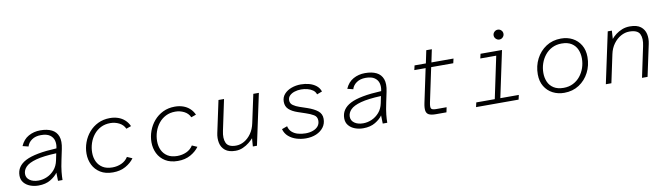

<svg xmlns="http://www.w3.org/2000/svg" viewBox="-37 -1262 6393 1840"><g transform="rotate(-10 3160.0 -341.5)"><path d="M227 12Q185 12 147.5 -2Q110 -16 86.5 -44Q63 -72 63 -113Q63 -204 155 -251.5Q247 -299 457 -309L458 -314Q466 -351 457.5 -384Q449 -417 419 -438.5Q389 -460 332 -460Q279 -460 243.5 -435.5Q208 -411 197 -373L141 -387Q168 -449 219.5 -477.5Q271 -506 334 -506Q401 -506 445 -484Q489 -462 506 -415.5Q523 -369 507 -294L486 -194Q471 -124 466.5 -78.5Q462 -33 462 0H418L416 -80Q393 -46 345 -17Q297 12 227 12ZM235 -35Q278 -35 319 -53Q360 -71 391 -106.5Q422 -142 433 -195L447 -263Q322 -258 250 -238.5Q178 -219 148 -188Q118 -157 118 -119Q118 -81 150.5 -58Q183 -35 235 -35Z M952 12Q879 12 830 -18.5Q781 -49 756.5 -99Q732 -149 732 -208Q732 -264 751.5 -317.5Q771 -371 807.5 -413.5Q844 -456 895.5 -481Q947 -506 1011 -506Q1054 -506 1090.5 -493.5Q1127 -481 1154.5 -456Q1182 -431 1198 -395L1150 -378Q1132 -418 1092 -438Q1052 -458 1007 -458Q955 -458 914.5 -437.5Q874 -417 845.5 -381.5Q817 -346 802 -301Q787 -256 787 -208Q787 -160 805.5 -121Q824 -82 861 -59Q898 -36 955 -36Q1002 -36 1043 -54.5Q1084 -73 1108 -111L1158 -89Q1128 -47 1075.5 -17.5Q1023 12 952 12Z M1584 12Q1511 12 1462 -18.5Q1413 -49 1388.5 -99Q1364 -149 1364 -208Q1364 -264 1383.5 -317.5Q1403 -371 1439.5 -413.5Q1476 -456 1527.5 -481Q1579 -506 1643 -506Q1686 -506 1722.5 -493.5Q1759 -481 1786.5 -456Q1814 -431 1830 -395L1782 -378Q1764 -418 1724 -438Q1684 -458 1639 -458Q1587 -458 1546.5 -437.5Q1506 -417 1477.5 -381.5Q1449 -346 1434 -301Q1419 -256 1419 -208Q1419 -160 1437.5 -121Q1456 -82 1493 -59Q1530 -36 1587 -36Q1634 -36 1675 -54.5Q1716 -73 1740 -111L1790 -89Q1760 -47 1707.5 -17.5Q1655 12 1584 12Z M2145 12Q2080 12 2044.5 -16.5Q2009 -45 1999.5 -91Q1990 -137 2001 -187L2067 -496H2121L2058 -198Q2042 -125 2062.5 -80.5Q2083 -36 2158 -36Q2199 -36 2237.5 -58Q2276 -80 2305.5 -121.5Q2335 -163 2347 -221L2406 -496H2460L2354 0H2314L2320 -79Q2304 -61 2277.5 -39.5Q2251 -18 2217 -3Q2183 12 2145 12Z M2830 12Q2783 12 2739 -1.5Q2695 -15 2662.5 -43Q2630 -71 2618 -115L2671 -134Q2678 -99 2702.5 -77Q2727 -55 2762 -45.5Q2797 -36 2835 -36Q2874 -36 2906 -47.5Q2938 -59 2956.5 -81Q2975 -103 2975 -136Q2975 -174 2943.5 -192.5Q2912 -211 2869 -225L2795 -250Q2741 -268 2710.5 -296Q2680 -324 2680 -370Q2680 -414 2707.5 -444.5Q2735 -475 2778 -490.5Q2821 -506 2869 -506Q2911 -506 2949.5 -495.5Q2988 -485 3017 -462.5Q3046 -440 3058 -404L3007 -385Q2999 -411 2976.5 -427Q2954 -443 2924 -450.5Q2894 -458 2863 -458Q2830 -458 2800 -448.5Q2770 -439 2751.5 -420.5Q2733 -402 2733 -375Q2733 -344 2759 -326Q2785 -308 2818 -297L2892 -272Q2956 -250 2992 -221Q3028 -192 3028 -144Q3028 -96 3001.5 -61Q2975 -26 2930.5 -7Q2886 12 2830 12Z M3387 12Q3345 12 3307.5 -2Q3270 -16 3246.5 -44Q3223 -72 3223 -113Q3223 -204 3315 -251.5Q3407 -299 3617 -309L3618 -314Q3626 -351 3617.5 -384Q3609 -417 3579 -438.5Q3549 -460 3492 -460Q3439 -460 3403.5 -435.5Q3368 -411 3357 -373L3301 -387Q3328 -449 3379.5 -477.5Q3431 -506 3494 -506Q3561 -506 3605 -484Q3649 -462 3666 -415.5Q3683 -369 3667 -294L3646 -194Q3631 -124 3626.5 -78.5Q3622 -33 3622 0H3578L3576 -80Q3553 -46 3505 -17Q3457 12 3387 12ZM3395 -35Q3438 -35 3479 -53Q3520 -71 3551 -106.5Q3582 -142 3593 -195L3607 -263Q3482 -258 3410 -238.5Q3338 -219 3308 -188Q3278 -157 3278 -119Q3278 -81 3310.5 -58Q3343 -35 3395 -35Z M4096 0Q4051 0 4028 -11.5Q4005 -23 4000.5 -51Q3996 -79 4006 -126L4075 -452H3965L3975 -496H4085L4111 -620H4165L4139 -496H4354L4344 -452H4129L4059 -121Q4050 -78 4058 -63Q4066 -48 4106 -48H4208L4198 0Z M4486 0 4496 -44H4676L4762 -452H4607L4617 -496H4826L4730 -44H4910L4900 0ZM4819 -599Q4800 -599 4785.5 -613.5Q4771 -628 4771 -647Q4771 -667 4785.5 -681Q4800 -695 4819 -695Q4839 -695 4853 -681Q4867 -667 4867 -647Q4867 -628 4853 -613.5Q4839 -599 4819 -599Z M5343 12Q5282 12 5232 -14Q5182 -40 5152.5 -89Q5123 -138 5123 -206Q5123 -288 5158 -356Q5193 -424 5255.5 -465Q5318 -506 5401 -506Q5463 -506 5512.5 -480Q5562 -454 5591.5 -405Q5621 -356 5621 -288Q5621 -206 5586 -138Q5551 -70 5488.5 -29Q5426 12 5343 12ZM5346 -36Q5397 -36 5438 -56.5Q5479 -77 5507.5 -112.5Q5536 -148 5551 -192Q5566 -236 5566 -284Q5566 -331 5549 -370.5Q5532 -410 5495 -434Q5458 -458 5398 -458Q5347 -458 5306 -437.5Q5265 -417 5236.5 -381.5Q5208 -346 5193 -302Q5178 -258 5178 -210Q5178 -163 5195 -123.5Q5212 -84 5249.5 -60Q5287 -36 5346 -36Z M5749 0 5855 -496H5895L5890 -416Q5907 -437 5933.5 -457.5Q5960 -478 5995 -492Q6030 -506 6071 -506Q6140 -506 6176 -478Q6212 -450 6222 -405Q6232 -360 6221 -309L6155 0H6101L6164 -298Q6180 -371 6158.5 -414.5Q6137 -458 6057 -458Q6015 -458 5974.5 -435.5Q5934 -413 5903.5 -371.5Q5873 -330 5861 -273L5803 0Z"/></g></svg>

Font: Atkinson Hyperlegible Mono ExtraLight
Style: Italic
Weight: 200
Italic angle: -12°
Monospace: yes
Designer: Elliott Scott, Megan Eiswerth, Linus Boman, Theodore Petrosky, Letters from Sweden
Foundry: Applied Design Works, Letters from Sweden
Version: Version 2.001